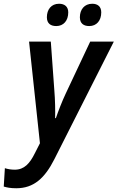

<svg xmlns="http://www.w3.org/2000/svg" viewBox="-100 -764 627 1024"><path d="M376 -625C415 -625 440 -654 440 -698C440 -729 421 -744 392 -744C350 -744 326 -713 326 -672C326 -639 346 -625 376 -625ZM200 -625C239 -625 264 -654 264 -698C264 -729 244 -744 215 -744C173 -744 150 -713 150 -672C150 -639 170 -625 200 -625ZM-13 240C80 240 139 186 190 85L507 -542H381L251 -266C231 -224 210 -169 198 -134H194C195 -173 194 -233 190 -279L171 -542H55L113 0L86 53C59 108 29 141 -21 141C-41 141 -58 138 -74 133L-80 231C-63 236 -44 240 -13 240Z"/></svg>

Font: Noto Sans SemiCondensed SemiBold
Style: Italic
Weight: 600
Width: 4
Italic angle: -12°
Designer: Monotype Design Team
Foundry: Monotype Imaging Inc.
Version: Version 2.013